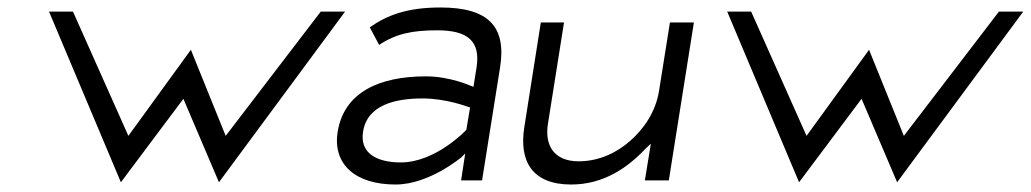

<svg xmlns="http://www.w3.org/2000/svg" viewBox="-20 -482 2754 513"><path d="M303 5 470 -218 565 5 902 -451H837L583 -119L490 -349L323 -119L175 -451H111Z M1037 11C1127 11 1213 -62 1213 -62L1223 -72L1212 0H1268L1316 -301C1334 -412 1284 -462 1157 -462C1069 -462 1015 -442 968 -409L993 -362C1038 -392 1082 -401 1148 -401C1229 -401 1265 -373 1253 -300L1245 -250L1237 -253C1237 -253 1182 -278 1118 -278C994 -278 899 -236 882 -129C869 -44 928 11 1037 11ZM1109 -219C1173 -219 1232 -196 1232 -196L1236 -195L1226 -135L1225 -134C1225 -134 1144 -48 1051 -48C986 -48 941 -73 950 -130C961 -201 1035 -219 1109 -219Z M1506 11C1593 11 1657 -34 1705 -85L1719 -98L1703 0H1767L1834 -422H1770L1741 -240C1732 -183 1700 -137 1663 -105C1630 -76 1583 -51 1526 -51C1459 -51 1435 -95 1444 -151L1487 -422H1425L1381 -143C1366 -50 1403 11 1506 11Z M2115 5 2282 -218 2377 5 2714 -451H2649L2395 -119L2302 -349L2135 -119L1987 -451H1923Z"/></svg>

Font: Charger Pro
Style: LitExtObl
Weight: 300
Designer: Jasper
Foundry: Cannot Into Space Fonts
Version: Version 1.09